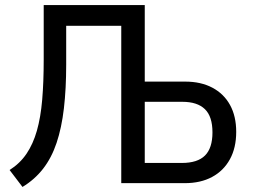

<svg xmlns="http://www.w3.org/2000/svg" viewBox="-20 -725 1009 760"><path d="M69 15 18 -52Q59 -78 85 -116.5Q111 -155 126 -207.5Q141 -260 147 -330Q153 -400 153 -489V-705H553V-402H713Q775 -402 820.5 -378Q866 -354 890.5 -309.5Q915 -265 915 -203Q915 -140 890 -94.5Q865 -49 819.5 -24.5Q774 0 711 0H460V-623H242V-469Q242 -374 233 -296.5Q224 -219 204 -159.5Q184 -100 150.5 -57Q117 -14 69 15ZM553 -80H700Q762 -80 791.5 -109.5Q821 -139 821 -201Q821 -264 791 -293Q761 -322 702 -322H553Z"/></svg>

Font: Nunito Sans 7pt Condensed Medium
Style: Regular
Weight: 500
Width: 3
Designer: Vernon Adams
Foundry: Vernon Adams
Version: Version 3.101;gftools[0.9.27]